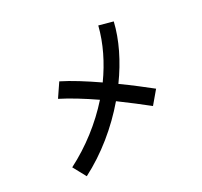

<svg xmlns="http://www.w3.org/2000/svg" viewBox="-167 -992 1333 1269"><g transform="rotate(-30 500.0 -357.5)"><path d="M310 -579 245 -483C315 -448 399 -396 482 -339C376 -220 245 -118 100 -44L154 55C310 -25 454 -143 569 -278C643 -224 712 -170 765 -128L840 -217C787 -259 717 -314 640 -369C728 -490 791 -619 820 -742L718 -770C688 -650 631 -535 555 -429C468 -489 381 -544 310 -579Z"/></g></svg>

Font: KT Kiyosuna Sans Bold
Style: Regular
Weight: 700
Designer: [Zen Kaku Gothic] Yoshimichi Ohira
Version: Version 1.010;Glyphs 3.1.2 (3151)